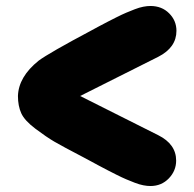

<svg xmlns="http://www.w3.org/2000/svg" viewBox="-20 -627 650 642"><path d="M483 -5Q520 -5 544.5 -30.5Q569 -56 569 -90Q569 -145 509 -175Q465 -197 377.5 -241Q290 -285 248 -306Q292 -328 378.5 -371.5Q465 -415 509 -437Q570 -468 570 -524Q570 -558 545.5 -582.5Q521 -607 483 -607Q472 -607 459 -604.5Q446 -602 430.5 -596Q415 -590 402 -584.5Q389 -579 370 -569.5Q351 -560 340.5 -554.5Q330 -549 311 -539Q292 -529 287 -526Q144 -450 109 -424Q42 -370 40 -306Q40 -273 51 -248.5Q62 -224 98.5 -196.5Q135 -169 161.5 -153.5Q188 -138 259 -101Q277 -91 287 -86Q292 -83 311 -73Q330 -63 340.5 -57.5Q351 -52 370 -42.5Q389 -33 402 -27.5Q415 -22 430.5 -16Q446 -10 459 -7.5Q472 -5 483 -5Z"/></svg>

Font: Cherry Bomb
Style: Regular
Weight: 400
Designer: satsuyako
Foundry: satsuyako
Version: Version 4.0